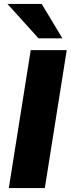

<svg xmlns="http://www.w3.org/2000/svg" viewBox="-20 -961 361 981"><path d="M25 0 137 -705H321L209 0ZM177 -765 18 -941H193L299 -765Z"/></svg>

Font: Nunito Sans 12pt ExtraLight 12pt Black
Style: Italic
Weight: 900
Italic angle: -9°
Version: Version 3.101;gftools[0.9.27]